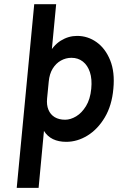

<svg xmlns="http://www.w3.org/2000/svg" viewBox="-20 -673 589 930"><path d="M61 237 145.8 -652.8H252L228.3 -404H212.2Q237 -452.9 274.3 -476Q311.5 -499.1 353.5 -499.1Q405.4 -499.1 448 -468.6Q490.6 -438.2 513.7 -381Q536.9 -323.7 529.1 -243Q521.9 -162 487.7 -104.5Q453.5 -47 404 -16.5Q354.6 14 300.8 14Q263.7 14 236.6 0.9Q209.4 -12.2 192.9 -38.9L167 237ZM295.4 -93.1Q321.7 -93.1 349 -109.5Q376.2 -125.9 396.6 -159.1Q417 -192.3 422 -243Q426.6 -290 415.5 -323.4Q404.4 -356.8 381.3 -374.9Q358.1 -393 326 -393Q298.9 -393 275 -379.6Q251 -366.2 235.2 -340.6Q219.5 -315 216.1 -278L208.1 -196Q205 -164.4 214.7 -141.2Q224.3 -118 245 -105.5Q265.8 -93.1 295.4 -93.1Z"/></svg>

Font: Karla
Style: Italic
Weight: 400
Italic angle: -8°
Designer: Jonathan Pinhorn
Version: Version 2.004;gftools[0.9.33]